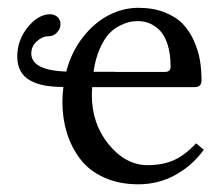

<svg xmlns="http://www.w3.org/2000/svg" viewBox="-20 -462 575 494"><path d="M484.4 -93.3 504.4 -76.7Q475.1 -36.1 431.4 -12Q387.7 12.2 335.9 12.2Q286.1 12.2 247.6 -5.4Q209 -22.9 186.3 -53Q163.6 -83 152.1 -120.1Q140.6 -157.2 140.6 -199.2Q140.6 -219.2 143.1 -238.3Q116.2 -238.3 95.7 -241.9Q75.2 -245.6 58.6 -254.4Q42 -263.2 33.2 -278.8Q24.4 -294.4 24.4 -316.9Q24.4 -358.4 51.3 -391.8Q78.1 -425.3 109.4 -425.3Q120.1 -425.3 127.9 -418.2Q135.7 -411.1 135.7 -399.4Q135.7 -388.2 126.7 -378.4Q117.7 -368.7 105 -368.7Q88.9 -368.7 74.7 -355.7Q60.5 -342.8 60.5 -324.7Q60.5 -281.2 150.4 -277.8Q163.6 -328.1 193.1 -366Q222.7 -403.8 259.8 -422.9Q296.9 -441.9 335.9 -441.9Q374 -441.9 403.3 -430.4Q432.6 -418.9 450.2 -400.6Q467.8 -382.3 479 -356.9Q490.2 -331.5 494.4 -306.9Q498.5 -282.2 498.5 -254.9Q498.5 -237.8 480.5 -237.8H217.3Q216.3 -227.1 216.3 -217.8Q216.3 -143.1 260 -90.1Q303.7 -37.1 359.9 -37.1Q399.9 -37.1 428.7 -50.5Q457.5 -64 484.4 -93.3ZM220.7 -277.3H276.4V-276.9H404.3Q418.9 -276.9 418.9 -290.5Q418.9 -323.7 411.1 -347.9Q403.3 -372.1 390.4 -384.5Q377.4 -397 363.8 -402.3Q350.1 -407.7 335 -407.7Q325.7 -407.7 315.7 -406Q305.7 -404.3 289.8 -396.7Q273.9 -389.2 261.2 -376Q248.5 -362.8 237.1 -337.4Q225.6 -312 220.7 -277.3Z"/></svg>

Font: Libertinage
Style: f
Weight: 400
Designer: OSP
Foundry: OSP
Version: Version 1.0; 2008; OFL relea